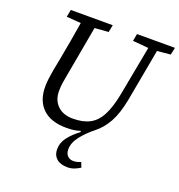

<svg xmlns="http://www.w3.org/2000/svg" viewBox="-157 -801 1088 1166"><g transform="rotate(20 387.0 -217.5)"><path d="M408 235Q362 235 337 213Q312 191 312 154Q312 110 340 74Q368 38 410 7V-1Q394 5 371 8.5Q348 12 320 12Q219 12 166.5 -38.5Q114 -89 114 -179Q114 -205 117.5 -232Q121 -259 126 -288L140 -360Q152 -424 163.5 -488Q175 -552 185 -616L92 -623L101 -670H372L363 -623L274 -616L214 -284Q210 -259 206 -237.5Q202 -216 202 -183Q202 -125 238 -89.5Q274 -54 338 -54Q403 -54 446.5 -77Q490 -100 517.5 -153Q545 -206 562 -295L622 -614L520 -623L529 -670H774L764 -623L678 -615L616 -277Q598 -183 566.5 -126.5Q535 -70 490 -35Q441 4 408.5 46Q376 88 376 130Q376 158 391 172.5Q406 187 428 187Q451 187 476 176L489 208Q472 219 451.5 227Q431 235 408 235Z"/></g></svg>

Font: Source Serif 4 SmText
Style: Italic
Weight: 400
Italic angle: -12°
Designer: Frank Grießhammer
Foundry: Adobe
Version: Version 4.005;hotconv 1.1.0;makeotfexe 2.6.0